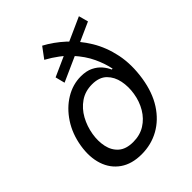

<svg xmlns="http://www.w3.org/2000/svg" viewBox="-220 -891 1022 1022"><g transform="rotate(-45 291.0 -380.0)"><path d="M541.5 -690.9 222.7 -548.3 209 -602.1 526.9 -744.6ZM243.7 11.7Q170.4 11.7 122.1 -22Q73.7 -55.7 54.2 -114.7Q34.7 -173.8 46.9 -249.5Q59.6 -326.7 98.4 -385.7Q137.2 -444.8 192.1 -478Q247.1 -511.2 307.6 -511.2Q348.6 -511.2 377 -497.3Q405.3 -483.4 423.1 -462.4Q440.9 -441.4 449.7 -420.4H456.5Q447.8 -465.3 424.1 -516.6Q400.4 -567.9 354.5 -618.4Q308.6 -668.9 232.4 -710.9L277.8 -772Q333 -742.7 384.5 -696Q436 -649.4 474.4 -586.2Q512.7 -522.9 529.1 -443.8Q545.4 -364.7 530.8 -270.5Q516.6 -180.7 476.1 -117.7Q435.5 -54.7 375.7 -21.5Q315.9 11.7 243.7 11.7ZM258.3 -66.4Q309.1 -66.4 347.4 -90.3Q385.7 -114.3 409.9 -155Q434.1 -195.8 441.9 -245.1Q449.7 -292 440.9 -336.4Q432.1 -380.9 403.1 -409.9Q374 -439 319.8 -439Q268.1 -439 229.5 -412.4Q190.9 -385.7 167.2 -342.8Q143.6 -299.8 135.3 -250Q127.4 -202.1 136.5 -160.2Q145.5 -118.2 175 -92.3Q204.6 -66.4 258.3 -66.4Z"/></g></svg>

Font: Adwaita Sans
Style: Italic
Weight: 400
Italic angle: -9.39999°
Designer: Rasmus Andersson
Foundry: rsms
Version: Version 4.001;git-9221beed3